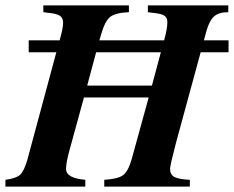

<svg xmlns="http://www.w3.org/2000/svg" viewBox="-44 -689 864 709"><path d="M62 -496V-540H176Q189 -584 189 -604Q189 -621 179.5 -629Q170 -637 147 -640L116 -644V-669H432V-644Q383 -642 363.5 -627Q344 -612 330 -564L323 -540H562Q574 -583 574 -607Q574 -622 565 -629.5Q556 -637 533 -640L502 -644V-669H799V-644Q763 -644 745.5 -627.5Q728 -611 717 -570L709 -540H800V-496H697L606 -162Q584 -78 584 -66Q584 -44 600 -35.5Q616 -27 657 -25V0H341V-25Q392 -28 411 -42.5Q430 -57 443 -104L505 -329H266L212 -132Q200 -89 200 -65Q200 -31 271 -25V0H-24V-25Q15 -30 30 -43.5Q45 -57 57 -99L164 -496ZM278 -373H517L550 -496H311Z"/></svg>

Font: STIX
Style: Bold Italic
Weight: 700
Italic angle: -16.33°
Designer: MicroPress Inc., with final additions and corrections provided by Coen Hoffman, Elsevier (retired)
Version: Version 1.1.1